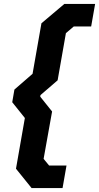

<svg xmlns="http://www.w3.org/2000/svg" viewBox="-20 -836 502 973"><path d="M61 19 106 -238 42 -318 53 -382 145 -462 190 -718 306 -816H462L442 -702H354L314 -668L272 -429L185 -354L184 -346L244 -271L201 -31L229 3H317L297 117H140Z"/></svg>

Font: Chakra Petch
Style: Bold Italic
Weight: 700
Italic angle: -10°
Designer: Katatrad Aksorn Co.,Ltd.
Foundry: Cadson Demak Co.,Ltd.
Version: Version 1.000; ttfautohint (v1.6)